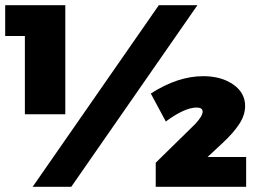

<svg xmlns="http://www.w3.org/2000/svg" viewBox="-21 -721 995 741"><path d="M-1 -701H231V-280H75V-582H-1ZM592 -701H741L254 0H105ZM761 -290Q761 -306 738 -306Q714 -306 683 -291.5Q652 -277 619 -252L561 -360Q665 -427 763 -427Q833 -427 879 -395Q925 -363 925 -312Q925 -277 902.5 -242.5Q880 -208 838 -169L780 -115H929V0H580V-93L732 -242Q761 -273 761 -290Z"/></svg>

Font: Gontserrat Black
Style: Regular
Weight: 900
Designer: Julieta Ulanovsky
Foundry: Julieta Ulanovsky
Version: Version 6.001